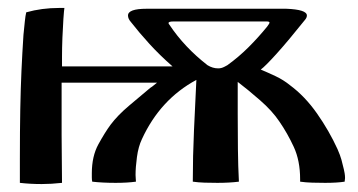

<svg xmlns="http://www.w3.org/2000/svg" viewBox="-20 -460 900 483"><path d="M212 -3Q211 -8 211 -13.5Q211 -19 211 -24Q211 -67 227.5 -97Q244 -127 258 -146Q276 -170 304.5 -194Q333 -218 358 -239Q363 -242 367 -245.5Q371 -249 375 -252H135V-121Q135 -93 135.5 -58.5Q136 -24 136 0Q109 3 85 3Q56 3 30 0V-60Q30 -132 31 -185Q32 -238 34 -282Q36 -326 39 -372Q41 -392 42.5 -406.5Q44 -421 46 -429Q85 -440 129 -440H142Q141 -434 139.5 -412.5Q138 -391 137 -365Q136 -339 136 -318V-293H414Q382 -321 356 -349.5Q330 -378 309 -405Q302 -413 302 -421Q302 -438 349 -438H700Q752 -436 752 -421Q752 -416 748 -411Q704 -356 675.5 -324.5Q647 -293 636 -285Q655 -277 674 -268Q693 -259 709 -246Q747 -218 777.5 -174.5Q808 -131 829 -85Q836 -69 839 -58Q842 -47 845 -34Q846 -30 847 -24Q848 -18 848 -12Q848 -10 847.5 -7.5Q847 -5 847 -3Q828 0 798 0Q782 0 765.5 -0.5Q749 -1 735 -3V-9Q735 -56 719 -90.5Q703 -125 683 -154Q665 -181 634 -208Q603 -235 578 -254V-174Q578 -130 578.5 -85.5Q579 -41 581 -3Q557 0 527 0Q511 0 495 -0.5Q479 -1 465 -3Q465 -67 468 -132.5Q471 -198 474 -259Q383 -210 337 -110Q328 -91 324.5 -65Q321 -39 321 -20Q321 -15 321.5 -10.5Q322 -6 322 -3Q300 0 271 0Q238 0 212 -3ZM406 -398Q444 -341 502 -296Q515 -288 529 -288Q537 -288 544.5 -292Q552 -296 552 -296Q581 -317 605.5 -341.5Q630 -366 652 -393Q658 -401 658 -403Q658 -406 651 -406H416Q404 -406 404 -402Q404 -400 406 -398Z"/></svg>

Font: Ponomar
Style: Regular
Weight: 400
Version: Version 1.301; ttfautohint (v1.8.4.7-5d5b)